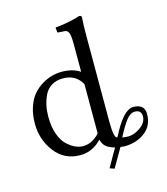

<svg xmlns="http://www.w3.org/2000/svg" viewBox="-120 -791 876 1009"><g transform="rotate(-15 318.0 -286.5)"><path d="M237.8 -403.8Q201.7 -403.8 175.8 -387.9Q149.9 -372.1 137 -345Q124 -317.9 117.9 -289.6Q111.8 -261.2 111.8 -229Q111.8 -174.8 126 -134.5Q140.1 -94.2 162.6 -73Q185.1 -51.8 207 -42Q229 -32.2 249 -32.2Q299.8 -32.2 339.8 -77.1V-345.2Q307.6 -403.8 237.8 -403.8ZM493.2 -20Q523.9 -20 558.3 -44.4Q592.8 -68.8 592.8 -103Q592.8 -137.2 557.1 -137.2Q532.2 -137.2 509.5 -107.2Q486.8 -77.1 459 -22.9Q476.1 -20 493.2 -20ZM415 -583V-121.1Q415 -30.3 434.1 -29.8Q435.1 -30.8 441.7 -43Q448.2 -55.2 452.1 -62.5Q456.1 -69.8 464.6 -84Q473.1 -98.1 480 -107.2Q486.8 -116.2 496.3 -127.7Q505.9 -139.2 514.9 -146Q523.9 -152.8 533.9 -158Q543.9 -163.1 554.2 -163.1Q617.2 -163.1 617.2 -108.9Q617.2 -45.9 571 -10.5Q524.9 24.9 459 24.9Q451.2 24.9 437 22.9L377.9 125L353 116.2Q397 37.1 409.2 18.1Q381.3 10.3 364.3 -2.4Q347.2 -15.1 339.8 -43Q289.1 10.3 223.1 9.8Q136.2 9.8 85.2 -57.6Q34.2 -125 34.2 -210.9Q34.2 -260.7 47.6 -300.8Q61 -340.8 82.5 -366Q104 -391.1 132.1 -408Q160.2 -424.8 187 -431.9Q213.9 -439 240.2 -439Q300.3 -439 339.8 -412.1V-563Q339.8 -608.9 333 -625Q326.2 -641.1 310.1 -641.1L277.8 -643.1Q272 -643.1 272 -647.9L270 -671.9Q300.8 -673.8 343.5 -682.4Q386.2 -690.9 404.8 -698.2Q418 -698.2 418 -688Q415 -647.9 415 -583Z"/></g></svg>

Font: Linux Libertine Capitals
Style: Small Caps
Weight: 400
Designer: Philipp H. Poll
Foundry: Philipp H. Poll
Version: Version 5.1.3